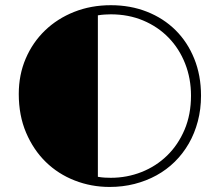

<svg xmlns="http://www.w3.org/2000/svg" viewBox="-20 -720 857 749"><path d="M53.2 -353.5Q53.2 -428.2 80.3 -491.5Q107.4 -554.7 155.5 -601.1Q203.6 -647.5 269.3 -673.6Q335 -699.7 412.6 -699.7Q488.8 -699.7 553.2 -674.3Q617.7 -648.9 664.6 -602.5Q711.4 -556.2 737.8 -491Q764.2 -425.8 764.2 -346.7Q764.2 -293.9 751.7 -246.8Q739.3 -199.7 716.6 -160.2Q693.8 -120.6 661.9 -89.1Q629.9 -57.6 590.3 -35.9Q550.8 -14.2 504.6 -2.4Q458.5 9.3 407.7 9.3Q335.9 9.3 271.5 -15.9Q207 -41 158.7 -88.1Q110.4 -135.3 81.8 -202.4Q53.2 -269.5 53.2 -353.5ZM361.8 -30.3Q376 -27.8 388.9 -27.1Q401.9 -26.4 412.1 -26.4Q475.1 -26.4 532 -48.8Q588.9 -71.3 631.8 -113Q674.8 -154.8 700 -214.1Q725.1 -273.4 725.1 -346.7Q725.1 -414.1 702.1 -472.2Q679.2 -530.3 637.7 -573Q596.2 -615.7 538.8 -639.9Q481.4 -664.1 412.1 -664.1Q402.3 -664.1 389.4 -663.3Q376.5 -662.6 361.8 -660.2Z"/></svg>

Font: Limelight
Style: Regular
Weight: 400
Designer: Nicole Fally with help from Eben Sorkin
Foundry: Nicole Fally with help from Eben Sorkin
Version: Version 1.002